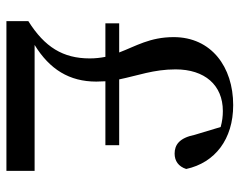

<svg xmlns="http://www.w3.org/2000/svg" viewBox="-96 -668 764 613"><g transform="rotate(90 286.5 -362.0)"><path d="M48 0H526V-90H124C202 -138 241 -201 241 -287L240 -316H444V-360H234C222 -419 202 -470 202 -540C202 -633 252 -691 335 -691C352 -691 368 -689 386 -684L411 -601C421 -552 443 -537 471 -537C494 -537 512 -549 520 -574C500 -666 425 -724 316 -724C194 -724 99 -654 99 -534C99 -458 128 -413 148 -360H55V-316H162C165 -301 167 -284 167 -266C167 -181 131 -122 48 -70Z"/></g></svg>

Font: Noto Serif HK SemiBold
Style: Regular
Weight: 600
Designer: Ryoko NISHIZUKA 西塚涼子 (kana & ideographs); Frank Grießhammer (Latin, Greek & Cyrillic); Wenlong ZHANG 张文龙 (bopomofo); San
Foundry: Adobe
Version: Version 2.001;hotconv 1.1.0;makeotfexe 2.6.0